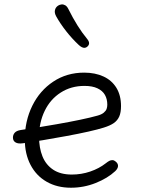

<svg xmlns="http://www.w3.org/2000/svg" viewBox="-20 -843 660 875"><path d="M93 -208Q93 -291.5 127.2 -361Q161.5 -430.5 223 -471.2Q284.5 -512 363.5 -512Q413.5 -512 451.5 -494.5Q489.5 -477 510.5 -442.8Q531.5 -408.5 531.5 -359.5Q531.5 -330.5 523.5 -312.2Q515.5 -294 498.8 -282.2Q482 -270.5 453 -261.5Q399 -244.5 282.5 -223Q166 -201.5 84 -190Q62.5 -187 50.8 -194Q39 -201 39 -216Q39 -229 47.2 -238.2Q55.5 -247.5 74.5 -250.5Q109.5 -255.5 152.8 -262.5Q196 -269.5 239 -277Q296 -287 345 -297.2Q394 -307.5 424 -316Q442.5 -321 452.5 -329.2Q462.5 -337.5 465.8 -346.5Q469 -355.5 469 -366Q469 -391.5 458.2 -410.5Q447.5 -429.5 424.2 -440.5Q401 -451.5 365 -451.5Q304 -451.5 256.8 -421.2Q209.5 -391 183.8 -338Q158 -285 158 -219.5Q158 -169 173.5 -130.5Q189 -92 222.2 -69.8Q255.5 -47.5 307.5 -47.5Q350.5 -47.5 391 -61.2Q431.5 -75 461.5 -98.5Q471.5 -106.5 478.5 -110Q485.5 -113.5 492.8 -113.2Q500 -113 507.5 -106.5Q519 -97 517.8 -85.2Q516.5 -73.5 504.5 -62.5Q470 -30.5 416 -9Q362 12.5 303.5 12.5Q240 12.5 192.5 -14.8Q145 -42 119 -92Q93 -142 93 -208ZM339 -638Q308 -667 281 -701.5Q254 -736 235.5 -769.5Q227.5 -784.5 230.5 -797.2Q233.5 -810 245 -817.5Q252 -822 260.8 -822.8Q269.5 -823.5 277.5 -818.8Q285.5 -814 291 -803Q332.5 -719.5 376.5 -666.5Q386 -655 386 -646.2Q386 -637.5 378 -630.5Q372.5 -625.5 366 -625Q359.5 -624.5 352.8 -628Q346 -631.5 339 -638Z"/></svg>

Font: Monaspace Radon Var
Style: Regular
Weight: 400
Designer: Riley Cran and the Lettermatic Team
Version: Version 1.000 (Monaspace Radon Var)